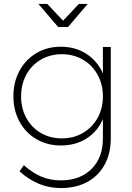

<svg xmlns="http://www.w3.org/2000/svg" viewBox="-20 -759 672 974"><path d="M542 -521V-57Q542 19 511 76Q480 133 423 164Q366 195 290 195Q229 195 177.5 173.5Q126 152 79 110L101 79Q143 117 188.5 136.5Q234 156 289 156Q386 156 444 98.5Q502 41 502 -56V-155Q475 -92 419 -56.5Q363 -21 289 -21Q220 -21 165 -53Q110 -85 79 -142Q48 -199 48 -271Q48 -343 79 -400Q110 -457 164.5 -489.5Q219 -522 288 -522Q362 -522 418 -486Q474 -450 502 -387V-521ZM502 -270Q502 -331 475 -380Q448 -429 400.5 -456.5Q353 -484 294 -484Q235 -484 187.5 -456.5Q140 -429 113.5 -380Q87 -331 87 -270Q87 -209 113.5 -160.5Q140 -112 187 -84.5Q234 -57 294 -57Q353 -57 400.5 -84.5Q448 -112 475 -160.5Q502 -209 502 -270ZM380 -739H425L325 -622H275L175 -739H220L300 -654Z"/></svg>

Font: Montserrat arm2 ExtraLight
Style: Regular
Weight: 275
Designer: Julieta Ulanovsky
Foundry: Julieta Ulanovsky
Version: Version 6.000